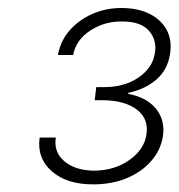

<svg xmlns="http://www.w3.org/2000/svg" viewBox="-20 -826 453 487"><path d="M217.3 -358.4Q149.9 -357.9 111.6 -391.4Q73.2 -424.8 80.6 -477.1H121.6Q115.7 -439.9 143.6 -416.7Q171.4 -393.6 218.8 -393.1Q270.5 -393.6 307.9 -419.9Q345.2 -446.3 351.1 -482.9Q358.4 -523.4 327.9 -547.4Q297.4 -571.3 240.7 -571.8H220.2L224.1 -605H243.7Q295.9 -605 331.3 -629.4Q366.7 -653.8 372.6 -689.9Q378.9 -723.6 357.9 -747.8Q336.9 -772 288.6 -771.5Q245.1 -772 209 -748.5Q172.9 -725.1 165.5 -686.5H127Q133.3 -722.2 156.5 -748.8Q179.7 -775.4 213.9 -790.5Q248 -805.7 288.1 -805.7Q329.6 -805.7 359.4 -790.8Q389.2 -775.9 403.1 -749.5Q417 -723.1 411.1 -688Q404.8 -648.9 377 -624.5Q349.1 -600.1 305.2 -590.3V-587.9Q352.5 -579.1 376 -549.8Q399.4 -520.5 393.1 -479.5Q387.2 -444.3 363 -417Q338.9 -389.6 301.3 -374Q263.7 -358.4 217.3 -358.4Z"/></svg>

Font: Inter Tight ExtraLight
Style: Italic
Weight: 250
Italic angle: -9.39999°
Designer: Rasmus Andersson
Foundry: rsms
Version: Version 3.004